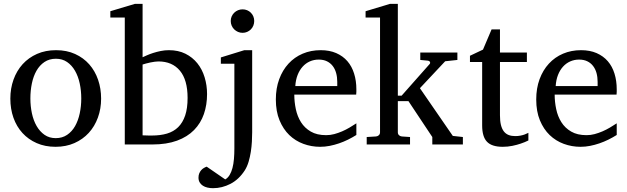

<svg xmlns="http://www.w3.org/2000/svg" viewBox="-20 -757 3286 1006"><path d="M405.8 -241.2Q405.8 -282.2 397.7 -319.8Q389.6 -357.4 373 -386.2Q356.4 -415 331.5 -432.1Q306.6 -449.2 272.9 -449.2Q238.3 -449.2 212.9 -432.1Q187.5 -415 171.1 -386.2Q154.8 -357.4 147 -319.8Q139.2 -282.2 139.2 -241.2Q139.2 -200.7 147.2 -163.1Q155.3 -125.5 171.9 -96.7Q188.5 -67.9 213.4 -50.5Q238.3 -33.2 272 -33.2Q306.2 -33.2 331.5 -50.3Q356.9 -67.4 373.3 -96.2Q389.6 -125 397.7 -162.6Q405.8 -200.2 405.8 -241.2ZM509.8 -240.2Q509.8 -187 492.9 -140.9Q476.1 -94.7 445.1 -60.8Q414.1 -26.9 369.9 -7.3Q325.7 12.2 271 12.2Q216.3 12.2 172.4 -7.1Q128.4 -26.4 97.7 -60.1Q66.9 -93.8 50.5 -139.9Q34.2 -186 34.2 -240.2Q34.2 -293.5 50.8 -339.8Q67.4 -386.2 98.6 -420.7Q129.9 -455.1 174.1 -474.6Q218.3 -494.1 273.9 -494.1Q329.6 -494.1 373.5 -474.1Q417.5 -454.1 447.8 -419.7Q478 -385.3 493.9 -339.1Q509.8 -293 509.8 -240.2Z M1064.9 -264.2Q1064.9 -207.5 1048.3 -159.4Q1031.7 -111.3 996.8 -75.7Q961.9 -40 907.5 -20Q853 0 777.8 0H633.8V-665H558.1V-698.2L687 -736.8H727.1V-457Q735.8 -460.9 750 -467.3Q764.2 -473.6 782.5 -479.5Q800.8 -485.4 821.8 -489.7Q842.8 -494.1 864.7 -494.1Q914.1 -494.1 951.4 -475.6Q988.8 -457 1014.2 -425.3Q1039.6 -393.6 1052.2 -351.8Q1064.9 -310.1 1064.9 -264.2ZM962.9 -244.1Q962.9 -338.4 922.6 -386.7Q882.3 -435.1 810.1 -435.1Q801.8 -435.1 790.5 -433.6Q779.3 -432.1 767.8 -429.7Q756.3 -427.2 745.4 -424.3Q734.4 -421.4 727.1 -418.9V-47.9Q735.4 -47.4 744.1 -47.4Q751.5 -46.9 759.8 -46.9H775.9Q820.3 -46.9 855 -57.1Q889.6 -67.4 913.6 -90.8Q937.5 -114.3 950.2 -151.9Q962.9 -189.5 962.9 -244.1Z M1301.3 -64Q1301.3 -41.5 1299.8 -14.9Q1298.3 11.7 1294.2 38.6Q1290 65.4 1282.5 90.8Q1274.9 116.2 1262.2 136.2Q1231.4 183.6 1187.5 206.3Q1143.6 229 1096.2 229Q1080.6 229 1066.9 225.8Q1053.2 222.7 1042.7 215.8Q1032.2 209 1026.1 198.5Q1020 188 1020 173.8Q1020 161.1 1023.9 151.6Q1027.8 142.1 1033.9 135Q1040 127.9 1047.9 123.3Q1055.7 118.7 1063 116.2L1160.2 183.1Q1173.8 175.3 1183.1 159.9Q1192.4 144.5 1198 123.3Q1203.6 102.1 1205.8 75.9Q1208 49.8 1208 21V-422.9H1137.2V-456.1L1260.3 -494.1H1301.3ZM1312 -647Q1312 -634.3 1307.4 -622.8Q1302.7 -611.3 1294.4 -603Q1286.1 -594.7 1274.9 -589.8Q1263.7 -585 1251 -585Q1238.3 -585 1227.1 -589.8Q1215.8 -594.7 1207.3 -603Q1198.7 -611.3 1193.8 -622.8Q1189 -634.3 1189 -647Q1189 -659.7 1193.8 -670.9Q1198.7 -682.1 1207.3 -690.4Q1215.8 -698.7 1227.1 -703.4Q1238.3 -708 1251 -708Q1263.7 -708 1274.9 -703.4Q1286.1 -698.7 1294.4 -690.4Q1302.7 -682.1 1307.4 -670.9Q1312 -659.7 1312 -647Z M1847.2 -49.8Q1826.2 -36.6 1803.5 -25.4Q1780.8 -14.2 1756.6 -5.9Q1732.4 2.4 1707.5 7.3Q1682.6 12.2 1657.2 12.2Q1611.8 12.2 1569.8 -3.2Q1527.8 -18.6 1495.8 -49.3Q1463.9 -80.1 1444.6 -126.7Q1425.3 -173.3 1425.3 -235.8Q1425.3 -294.4 1442.9 -342Q1460.4 -389.6 1491.7 -423.6Q1522.9 -457.5 1565.9 -475.8Q1608.9 -494.1 1660.2 -494.1Q1706.5 -494.1 1741.7 -478.8Q1776.9 -463.4 1800.3 -436.3Q1823.7 -409.2 1835.4 -371.3Q1847.2 -333.5 1847.2 -289.1V-275.9Q1847.2 -268.1 1846.2 -261.2H1522Q1522 -223.1 1530 -185.1Q1538.1 -147 1557.1 -116.7Q1576.2 -86.4 1608.4 -67.6Q1640.6 -48.8 1689 -48.8Q1710.4 -48.8 1731.4 -54.4Q1752.4 -60.1 1772.7 -68.8Q1793 -77.6 1811.5 -88.6Q1830.1 -99.6 1847.2 -110.8ZM1747.1 -328.1Q1747.1 -353 1741.2 -374.3Q1735.4 -395.5 1723.4 -411.1Q1711.4 -426.8 1693.1 -435.8Q1674.8 -444.8 1649.9 -444.8Q1625 -444.8 1603.5 -435.3Q1582 -425.8 1565.7 -407.7Q1549.3 -389.6 1539.3 -364Q1529.3 -338.4 1527.3 -306.2H1747.1Z M2245.1 0V-39.1L2120.1 -227.1H2064.5V-64Q2064.5 -54.7 2070.3 -48.8Q2076.2 -43 2085.4 -42L2128.4 -39.1V0H1901.4V-39.1L1950.2 -42Q1959.5 -43 1965.3 -48.8Q1971.2 -54.7 1971.2 -64V-665H1895.5V-698.2L2023.4 -736.8H2064.5V-255.9H2084.5L2231.4 -421.9Q2235.4 -426.8 2232.7 -432.4Q2230 -438 2223.1 -439L2182.1 -442.9V-481.9H2376.5V-442.9L2312.5 -436L2180.2 -294.9L2352.5 -44.9L2405.3 -39.1V0Z M2748.5 -21Q2730 -11.7 2708 -4.4Q2689.5 2 2665 7.1Q2640.6 12.2 2613.8 12.2Q2557.1 12.2 2531.7 -14.2Q2506.3 -40.5 2506.3 -100.1V-432.1H2442.4V-464.8L2510.7 -497.1L2555.7 -603H2599.6V-481.9H2740.7V-432.1H2599.6V-152.8Q2599.6 -123 2604.7 -102.3Q2609.9 -81.5 2619.9 -68.6Q2629.9 -55.7 2644.8 -49.8Q2659.7 -43.9 2679.7 -43.9Q2694.3 -43.9 2706.8 -46.4Q2719.2 -48.8 2728.5 -52.2Q2739.3 -56.2 2748.5 -61Z M3211.4 -49.8Q3190.4 -36.6 3167.7 -25.4Q3145 -14.2 3120.8 -5.9Q3096.7 2.4 3071.8 7.3Q3046.9 12.2 3021.5 12.2Q2976.1 12.2 2934.1 -3.2Q2892.1 -18.6 2860.1 -49.3Q2828.1 -80.1 2808.8 -126.7Q2789.6 -173.3 2789.6 -235.8Q2789.6 -294.4 2807.1 -342Q2824.7 -389.6 2856 -423.6Q2887.2 -457.5 2930.2 -475.8Q2973.1 -494.1 3024.4 -494.1Q3070.8 -494.1 3106 -478.8Q3141.1 -463.4 3164.6 -436.3Q3188 -409.2 3199.7 -371.3Q3211.4 -333.5 3211.4 -289.1V-275.9Q3211.4 -268.1 3210.4 -261.2H2886.2Q2886.2 -223.1 2894.3 -185.1Q2902.3 -147 2921.4 -116.7Q2940.4 -86.4 2972.7 -67.6Q3004.9 -48.8 3053.2 -48.8Q3074.7 -48.8 3095.7 -54.4Q3116.7 -60.1 3137 -68.8Q3157.2 -77.6 3175.8 -88.6Q3194.3 -99.6 3211.4 -110.8ZM3111.3 -328.1Q3111.3 -353 3105.5 -374.3Q3099.6 -395.5 3087.6 -411.1Q3075.7 -426.8 3057.4 -435.8Q3039.1 -444.8 3014.2 -444.8Q2989.3 -444.8 2967.8 -435.3Q2946.3 -425.8 2929.9 -407.7Q2913.6 -389.6 2903.6 -364Q2893.6 -338.4 2891.6 -306.2H3111.3Z"/></svg>

Font: BabelStone Ogham Pictish
Style: Italic
Weight: 400
Italic angle: -30°
Designer: Andrew West
Foundry: BabelStone
Version: Version 1.02 March 14, 2022